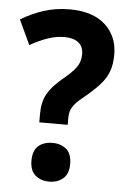

<svg xmlns="http://www.w3.org/2000/svg" viewBox="-53 -763 543 815"><g transform="rotate(5 218.5 -356.0)"><path d="M124 -272Q124 -321 142.5 -355Q161 -389 205 -426Q246 -459 263 -483Q280 -507 280 -539Q280 -571 259 -588Q238 -605 200 -605Q164 -605 128 -592.5Q92 -580 53 -558L4 -663Q50 -691 101 -707.5Q152 -724 211 -724Q310 -724 363 -675.5Q416 -627 416 -549Q416 -507 404.5 -476.5Q393 -446 369 -419.5Q345 -393 310 -364Q282 -342 268.5 -326.5Q255 -311 250 -296.5Q245 -282 245 -262V-235H124ZM105 -70Q105 -114 128 -133.5Q151 -153 188 -153Q223 -153 246.5 -133.5Q270 -114 270 -70Q270 -28 246.5 -8Q223 12 188 12Q152 12 128.5 -8Q105 -28 105 -70Z"/></g></svg>

Font: Noto Sans SemiCondensed
Style: Bold
Weight: 700
Width: 4
Designer: Monotype Design Team
Foundry: Monotype Imaging Inc.
Version: Version 2.013; ttfautohint (v1.8.4.7-5d5b)